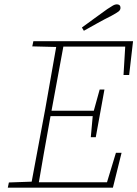

<svg xmlns="http://www.w3.org/2000/svg" viewBox="-20 -866 634 886"><path d="M16 0 21 -24 134 -28H142L139 0ZM121 0 189 -364Q203 -442 216.5 -520Q230 -598 244 -676H277L210 -313Q196 -235 182 -156.5Q168 -78 155 0ZM129 -652 134 -676H259L257 -649H249ZM143 0 145 -25H484L468 -6L515 -161H541L501 0ZM199 -330 201 -355H423L421 -330ZM261 -651 263 -676H594L576 -520H550L559 -670L574 -651ZM399 -233 408 -332 412 -352 440 -453H462L422 -233ZM358 -739Q388 -761 417.5 -782.5Q447 -804 475 -824Q493 -836 502 -841Q511 -846 519 -846Q527 -846 531.5 -842Q536 -838 536 -830Q536 -820 527 -813Q518 -806 494 -793Q462 -777 430.5 -759.5Q399 -742 367 -724Z"/></svg>

Font: Source Serif 4 ExtraLight
Style: Italic
Weight: 250
Italic angle: -12°
Designer: Frank Grießhammer
Foundry: Adobe Systems Incorporated
Version: Version 4.004;hotconv 1.0.116;makeotfexe 2.5.65601